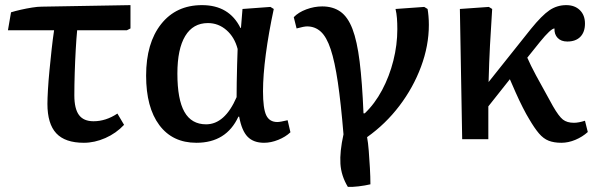

<svg xmlns="http://www.w3.org/2000/svg" viewBox="-20 -543 2348 749"><path d="M307 14Q234 14 199.5 -23Q165 -60 165 -138Q165 -158 167 -192.5Q169 -227 173 -268.5Q177 -310 181.5 -351Q186 -392 191 -425H11L23 -495Q39 -500 61 -505Q83 -510 105 -513.5Q127 -517 142 -517L489 -523V-432L475 -425H281Q278 -394 275.5 -350Q273 -306 271.5 -258.5Q270 -211 270 -171Q270 -119 288 -94.5Q306 -70 345 -70Q393 -70 438 -100L464 -56Q433 -23 391 -4.5Q349 14 307 14Z M746 14Q653 14 601.5 -55Q550 -124 550 -248Q550 -375 608.5 -449Q667 -523 768 -523Q874 -523 918 -434H920L926 -508L1035 -516L1048 -508Q1028 -415 1017 -332Q1006 -249 1006 -187Q1006 -120 1018.5 -93.5Q1031 -67 1062 -67Q1073 -67 1102 -74L1113 -27Q1094 -9 1065.5 2.5Q1037 14 1010 14Q969 14 946 -9.5Q923 -33 913 -88H910Q863 14 746 14ZM784 -58Q857 -58 903 -164Q903 -186 903.5 -220.5Q904 -255 905 -290.5Q906 -326 907 -352Q895 -398 863.5 -425.5Q832 -453 791 -453Q733 -453 702.5 -402.5Q672 -352 672 -256Q672 -155 699.5 -106.5Q727 -58 784 -58Z M1337 186Q1311 143 1308 96Q1305 49 1320 -19Q1310 -140 1298 -221.5Q1286 -303 1270 -351Q1254 -399 1231.5 -419.5Q1209 -440 1178 -440Q1166 -440 1137 -432L1126 -476Q1144 -495 1175 -506.5Q1206 -518 1237 -518Q1279 -518 1308 -497.5Q1337 -477 1355 -430Q1373 -383 1383 -302.5Q1393 -222 1398 -101H1403Q1442 -138 1470.5 -191.5Q1499 -245 1514.5 -306.5Q1530 -368 1530 -429Q1530 -453 1528.5 -472Q1527 -491 1523 -508L1635 -516L1648 -508Q1650 -497 1651.5 -480.5Q1653 -464 1653 -446Q1653 -365 1622.5 -283Q1592 -201 1538 -130Q1484 -59 1412 -8Q1416 13 1418.5 45Q1421 77 1423 112Q1425 147 1425 176Q1404 181 1378.5 184Q1353 187 1337 186Z M2170 14Q2141 14 2120.5 6Q2100 -2 2082.5 -22.5Q2065 -43 2044 -79Q2034 -95 2019.5 -123.5Q2005 -152 1991.5 -182.5Q1978 -213 1969 -234L1885 -128V0H1783L1774 -508L1887 -516L1900 -508Q1895 -432 1891.5 -366.5Q1888 -301 1886 -223L2051 -430Q2094 -483 2123.5 -503Q2153 -523 2189 -523Q2222 -523 2242 -503.5Q2262 -484 2262 -451Q2262 -418 2244 -399.5Q2226 -381 2193 -381Q2169 -381 2155.5 -395Q2142 -409 2143 -432Q2129 -432 2086 -379L2037 -318Q2049 -290 2071.5 -248Q2094 -206 2137 -129Q2160 -89 2176 -76.5Q2192 -64 2219 -64Q2237 -64 2262 -72L2273 -28Q2252 -9 2224.5 2.5Q2197 14 2170 14Z"/></svg>

Font: Literata 12pt Medium
Style: Regular
Weight: 500
Designer: Latin by Veronika Burian and Jose Scaglione. Greek by Irene Vlachou. Cyrillic by Vera Evstafieva.
Foundry: TypeTogether
Version: Version 3.002